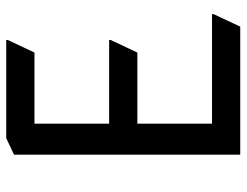

<svg xmlns="http://www.w3.org/2000/svg" viewBox="-106 -671 777 605"><g transform="rotate(-90 282.5 -368.5)"><path d="M97.7 0V-712.9L149.4 -737.3H459V-732.4L419.4 -648.4H195.3V-413.1H459V-408.2L419.4 -324.2H195.3V-88.9H540.5V-84L501 0Z"/></g></svg>

Font: Nova Round
Style: Book
Weight: 400
Version: Version 2.000